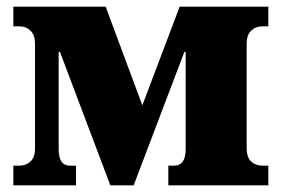

<svg xmlns="http://www.w3.org/2000/svg" viewBox="-20 -556 845 576"><path d="M20 0V-59H38Q58 -59 71.5 -71.5Q85 -84 85 -111V-425Q85 -451 71.5 -464Q58 -477 38 -477H20V-536H297L407 -240L519 -536H785V-477H767Q747 -477 733.5 -464Q720 -451 720 -425V-111Q720 -84 733.5 -71.5Q747 -59 767 -59H785V0H485V-59H502Q537 -59 537 -108V-400H533L381 0H311L160 -400H156V-108Q156 -59 190 -59H208V0Z"/></svg>

Font: Noto Serif SemiCondensed Black
Style: Regular
Weight: 900
Width: 4
Designer: Monotype Design Team
Foundry: Monotype Imaging Inc.
Version: Version 2.014; ttfautohint (v1.8.4.7-5d5b)